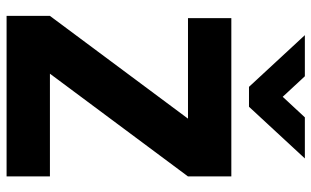

<svg xmlns="http://www.w3.org/2000/svg" viewBox="-206 -764 969 598"><g transform="rotate(90 279.0 -464.5)"><path d="M250 -755 89 -929H217L281 -860L345 -929H473L312 -755ZM209 -135H529V0H29V-135L349 -565H36V-700H529V-565Z"/></g></svg>

Font: Haskoy ExtraBold
Style: Regular
Weight: 800
Designer: Ertekin Erdin
Foundry: Ertekin Erdin
Version: Version 2.000; ttfautohint (v1.8.4.7-5d5b)